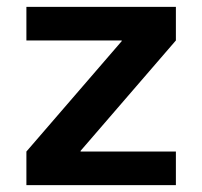

<svg xmlns="http://www.w3.org/2000/svg" viewBox="-20 -540 590 560"><path d="M57 0V-98L335 -420V-422H57V-520H493V-422L215 -100V-98H493V0Z"/></svg>

Font: M PLUS 1 Thin SemiBold
Style: Regular
Weight: 600
Version: Version 1.001